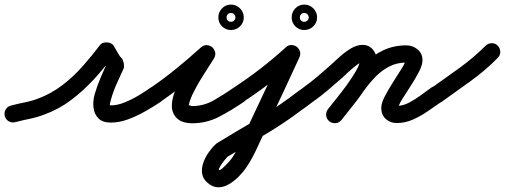

<svg xmlns="http://www.w3.org/2000/svg" viewBox="-50 -490 2204 838"><path d="M17 43Q2 47 -11.5 39.5Q-25 32 -29 17Q-33 2 -25.5 -11.5Q-18 -25 -3 -29Q27 -37 57.5 -43Q88 -49 117 -60Q173 -81 221 -117.5Q269 -154 309.5 -199.5Q350 -245 385 -292Q395 -306 417 -305Q438 -304 447 -289Q454 -277 463.5 -260Q473 -243 481 -236Q486 -231 490 -215Q493 -199 490 -192Q475 -159 460 -126Q445 -93 435 -58Q431 -43 429.5 -36.5Q428 -30 434 -30Q462 -30 494 -43Q526 -56 556 -74Q586 -92 608 -108Q608 -108 608 -108Q608 -108 608 -108Q621 -117 636.5 -114Q652 -111 661 -99Q670 -86 667 -70.5Q664 -55 652 -46Q622 -26 585.5 -5Q549 16 510 30.5Q471 45 434 45Q397 45 379 26Q361 7 358 -21Q355 -49 363 -78Q374 -116 389.5 -152Q405 -188 422 -224Q424 -227 426.5 -219.5Q429 -212 431 -203Q433 -193 433.5 -185.5Q434 -178 431 -180Q416 -193 404.5 -213Q393 -233 383 -251Q379 -258 390 -261Q401 -264 415 -263Q429 -262 439.5 -258Q450 -254 445 -248Q406 -194 360 -144Q314 -94 260.5 -53.5Q207 -13 143 10Q112 22 80 28.5Q48 35 17 43Q17 43 17 43Q17 43 17 43Z M651 -46Q639 -37 623.5 -40Q608 -43 599 -56Q590 -68 593 -83.5Q596 -99 609 -108Q666 -147 721 -192Q776 -237 827 -283Q839 -294 852.5 -293Q866 -292 876 -284Q886 -275 889 -262Q892 -249 884 -235Q864 -203 843.5 -171.5Q823 -140 805 -107Q797 -92 789.5 -76.5Q782 -61 777 -44Q776 -40 774.5 -33.5Q773 -27 773 -29Q775 -32 780 -29.5Q785 -27 789 -27Q840 -27 885.5 -53.5Q931 -80 971 -108Q971 -108 971 -108Q971 -108 971 -108Q984 -117 999.5 -114Q1015 -111 1024 -99Q1033 -86 1030 -70.5Q1027 -55 1015 -46Q964 -11 908.5 18.5Q853 48 789 48Q769 48 750 42.5Q731 37 717 21Q699 -1 700 -31Q701 -61 714.5 -94.5Q728 -128 747.5 -161.5Q767 -195 787 -224.5Q807 -254 820 -275Q828 -288 842.5 -286.5Q857 -285 869 -275Q881 -266 885 -252Q889 -238 877 -227Q824 -179 767 -133Q710 -87 651 -46Q651 -46 651 -46Q651 -46 651 -46ZM956 -433Q946 -433 941 -423Q939 -420 939 -417Q939 -416 939 -414Q939 -414 939 -412Q939 -402 949 -397Q952 -395 955 -395Q956 -395 958 -395Q960 -395 961 -395Q964 -395 967 -397Q977 -402 977 -412Q977 -413 978 -414Q978 -416 977 -417Q977 -420 975 -423Q970 -433 960 -433Q959 -433 958 -434Q958 -433 956 -433ZM903 -414Q903 -437 919 -453.5Q935 -470 958 -470Q981 -470 997.5 -453.5Q1014 -437 1014 -414Q1014 -391 997.5 -375Q981 -359 958 -359Q935 -359 919 -375Q903 -391 903 -414Z M1013 -46Q1000 -37 984.5 -40Q969 -43 961 -56Q952 -69 955 -84.5Q958 -100 971 -108Q1092 -187 1198 -284Q1209 -294 1222 -293.5Q1235 -293 1245 -286Q1255 -278 1259 -266Q1263 -254 1257 -240Q1221 -162 1184.5 -83.5Q1148 -5 1111 72Q1091 114 1071 158Q1051 202 1025 241Q1013 259 993.5 279Q974 299 951 313Q928 327 903.5 327.5Q879 328 856 308Q835 290 832 266.5Q829 243 838 218.5Q847 194 862.5 172.5Q878 151 894 137Q894 137 897 135Q899 133 900 133Q979 85 1060 37.5Q1141 -10 1216 -65Q1230 -76 1244.5 -86.5Q1259 -97 1273 -107Q1273 -107 1273 -107Q1273 -107 1273 -107Q1285 -116 1300.5 -114Q1316 -112 1325 -99Q1334 -87 1332 -71.5Q1330 -56 1317 -47Q1303 -36 1288.5 -25.5Q1274 -15 1260 -5Q1184 52 1102 100Q1020 148 938 197Q938 197 941 195Q944 193 944 193Q939 198 928.5 211Q918 224 910.5 237Q903 250 906 252Q909 255 922 243.5Q935 232 947.5 218Q960 204 963 199Q987 163 1006 121Q1025 79 1043 40Q1080 -38 1116.5 -116Q1153 -194 1189 -272Q1195 -285 1209.5 -284Q1224 -283 1236 -274Q1248 -265 1253.5 -251.5Q1259 -238 1248 -228Q1138 -128 1013 -46Q1013 -46 1013 -46Q1013 -46 1013 -46ZM1276 -433Q1266 -433 1261 -423Q1259 -420 1259 -417Q1259 -416 1259 -414Q1259 -414 1259 -412Q1259 -402 1269 -397Q1272 -395 1275 -395Q1276 -395 1278 -395Q1280 -395 1281 -395Q1284 -395 1287 -397Q1297 -402 1297 -412Q1297 -413 1298 -414Q1298 -416 1297 -417Q1297 -420 1295 -423Q1290 -433 1280 -433Q1279 -433 1278 -434Q1278 -433 1276 -433ZM1223 -414Q1223 -437 1239 -453.5Q1255 -470 1278 -470Q1301 -470 1317.5 -453.5Q1334 -437 1334 -414Q1334 -391 1317.5 -375Q1301 -359 1278 -359Q1255 -359 1239 -375Q1223 -391 1223 -414Z M1264 -56Q1255 -68 1258 -83.5Q1261 -99 1274 -108Q1305 -130 1334.5 -155Q1364 -180 1393 -206Q1410 -222 1433 -242.5Q1456 -263 1481.5 -278.5Q1507 -294 1532 -294Q1561 -294 1578 -273Q1595 -252 1595 -224Q1595 -197 1577.5 -162Q1560 -127 1535 -90.5Q1510 -54 1484 -21.5Q1458 11 1441 33Q1441 33 1441 33Q1441 33 1441 33Q1431 45 1415.5 47Q1400 49 1388 40Q1376 30 1374 14.5Q1372 -1 1381 -13Q1393 -29 1416 -57Q1439 -85 1462.5 -117.5Q1486 -150 1503 -179Q1520 -208 1520 -224Q1520 -229 1521.5 -225.5Q1523 -222 1527 -220Q1528 -219 1530.5 -219Q1533 -219 1532 -219Q1523 -219 1504.5 -204.5Q1486 -190 1468 -173.5Q1450 -157 1443 -150Q1412 -123 1381 -96.5Q1350 -70 1316 -46Q1304 -37 1288.5 -40Q1273 -43 1264 -56ZM1440 33Q1431 46 1415.5 47.5Q1400 49 1388 39Q1375 30 1373.5 14.5Q1372 -1 1382 -13Q1406 -44 1430.5 -74.5Q1455 -105 1477 -137Q1506 -179 1542.5 -214.5Q1579 -250 1624 -271Q1669 -292 1723 -292Q1751 -292 1772.5 -274.5Q1794 -257 1794 -227Q1794 -206 1778 -175.5Q1762 -145 1741.5 -113.5Q1721 -82 1705 -56.5Q1689 -31 1689 -19Q1689 -19 1688 -21Q1686 -25 1682 -26.5Q1678 -28 1682 -28Q1709 -28 1735.5 -42Q1762 -56 1787 -74.5Q1812 -93 1833 -108Q1846 -117 1861.5 -114Q1877 -111 1886 -99Q1895 -86 1892 -70.5Q1889 -55 1877 -46Q1848 -26 1817 -4.5Q1786 17 1752 32Q1718 47 1682 47Q1653 47 1633.5 29Q1614 11 1614 -19Q1614 -40 1630 -70.5Q1646 -101 1666.5 -133Q1687 -165 1703 -190.5Q1719 -216 1719 -227Q1719 -229 1719 -226.5Q1719 -224 1720 -223Q1721 -220 1723.5 -218.5Q1726 -217 1723 -217Q1682 -217 1648.5 -199.5Q1615 -182 1588 -154Q1561 -126 1539 -95Q1516 -61 1490.5 -29.5Q1465 2 1440 33Q1440 33 1440 33Q1440 33 1440 33Z M1824 -54Q1815 -67 1818 -82Q1821 -97 1833 -106Q1894 -149 1955.5 -193.5Q2017 -238 2069 -290Q2069 -290 2069 -290Q2069 -290 2069 -290Q2080 -301 2095.5 -301.5Q2111 -302 2122 -291Q2133 -280 2133.5 -264.5Q2134 -249 2123 -238Q2068 -182 2004 -136Q1940 -90 1877 -45Q1864 -36 1848.5 -38.5Q1833 -41 1824 -54Z"/></svg>

Font: FRB American Cursive Guidelines Extrabold
Style: Bold Italic
Weight: 800
Italic angle: -25°
Version: Version 2.0;Modular Font Editor K font №1